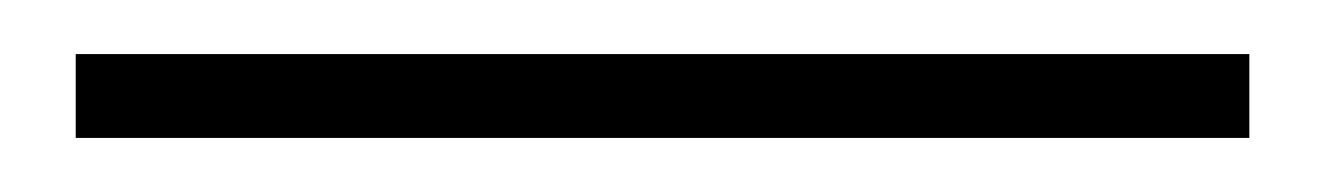

<svg xmlns="http://www.w3.org/2000/svg" viewBox="-20 56 489 71"><path d="M8 107V76H442V107Z"/></svg>

Font: Imbue Thin 10pt ExtraLight
Style: Regular
Weight: 250
Version: Version 1.102